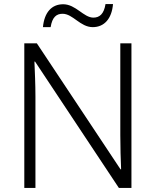

<svg xmlns="http://www.w3.org/2000/svg" viewBox="-20 -1021 769 948"><path d="M192 -887H230C238 -937 259 -953 289 -953C340 -953 376 -887 438 -887C495 -887 532 -929 538 -1001H501C493 -951 471 -934 441 -934C393 -934 354 -1000 292 -1000C235 -1000 199 -960 192 -887ZM629 -93V-807H574V-354C574 -299 576 -226 578 -185H575L162 -807H100V-93H155V-544C155 -607 152 -665 150 -717H153L567 -93Z"/></svg>

Font: Noto Sans Telugu UI Light
Style: Regular
Weight: 300
Designer: Jelle Bosma - Monotype Design Team
Foundry: Monotype Imaging Inc.
Version: Version 2.005